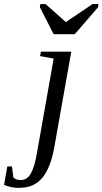

<svg xmlns="http://www.w3.org/2000/svg" viewBox="-129 -714 506 948"><path d="M-29 213 -31 214Q-72 214 -109 199L-93 108H-70L-63 162Q-50 175 -27 175Q5 175 23 143Q41 112 53 44L136 -425L69 -437L73 -459H223L138 19Q120 116 79 165Q38 213 -29 213ZM96 -694 196 -605 328 -694H357L355 -678L240 -545H136L68 -678L70 -694Z"/></svg>

Font: Libra Serif Modern
Style: Italic
Weight: 400
Italic angle: -12°
Designer: Stefan Peev, Context Ltd
Foundry: Stefan Peev, Context Ltd
Version: Version 1.000